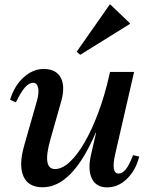

<svg xmlns="http://www.w3.org/2000/svg" viewBox="-20 -793 642 826"><path d="M163.6 12.7Q101.8 12.7 80.8 -34.6Q59.8 -81.9 84 -166.6L138 -356.1Q148.8 -392.3 144.1 -414.6Q139.5 -436.9 123 -436.9Q105.1 -436.9 88 -417.7Q70.8 -398.5 48.3 -352.8L23.3 -363.8Q41.9 -424.4 81.8 -460.4Q121.7 -496.3 168 -496.3Q220.9 -496.3 241.1 -459.2Q261.3 -422.2 243.7 -358.5L197.1 -194.3Q178.6 -129.3 183.7 -97.6Q188.7 -65.8 216.6 -65.8Q247.2 -65.8 279.8 -95.9Q312.4 -125.9 344.1 -180.8Q375.8 -235.8 403.2 -309.3Q430.7 -382.8 450 -468.8H497.6L441.1 -221.1H391.3Q291 12.7 163.6 12.7ZM440.9 13.1Q393.6 13.1 375.2 -24.9Q356.9 -62.8 371.4 -126.5L453.4 -483.6H556.9L475 -127.2Q466.2 -87.7 469.9 -67Q473.7 -46.3 489.1 -46.3Q507 -46.3 521.7 -65.1Q536.4 -83.9 552.4 -125.5L579 -119.5Q563.7 -59.8 525.9 -23.4Q488.1 13.1 440.9 13.1ZM325 -557.1 310.1 -570.8 451.9 -773.3H455L538.7 -693.1V-690Z"/></svg>

Font: Platypi Light
Style: Italic
Weight: 300
Italic angle: -13°
Designer: David Sargent
Foundry: Bolt Cutter Type
Version: Version 1.200